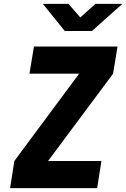

<svg xmlns="http://www.w3.org/2000/svg" viewBox="-20 -970 651 990"><path d="M32 0 54 -140 388 -590H132L155 -730H586L563 -590L228 -140H503L481 0ZM314 -810 201 -950H333L394 -880L472 -950H611L454 -810Z"/></svg>

Font: JetBrains Mono ExtraBold
Style: Italic
Weight: 800
Italic angle: -9°
Monospace: yes
Designer: Philipp Nurullin, Konstantin Bulenkov
Foundry: JetBrains
Version: Version 2.305; ttfautohint (v1.8.4.7-5d5b)